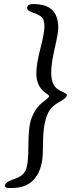

<svg xmlns="http://www.w3.org/2000/svg" viewBox="-20 -755 385 954"><path d="M143.6 -734.9Q210 -734.9 239.7 -705.1Q269.5 -675.3 269.5 -616.7Q269.5 -591.3 252 -515.1Q234.4 -439 234.4 -393.6Q234.4 -323.7 279.8 -304.2Q312.5 -290.5 312.5 -282.2Q312.5 -268.6 274.2 -248Q235.8 -227.5 219.7 -195.3Q193.8 -143.6 193.8 -41.5L193.4 -29.3Q192.9 -17.1 192.9 -4.9Q192.9 80.6 154.3 129.9Q115.7 179.2 40 179.2H27.8Q4.4 179.2 4.4 168.5Q4.4 149.9 47.9 135.7Q91.3 121.6 106.2 94Q121.1 66.4 121.1 -30.3Q121.1 -127 136.7 -168Q152.3 -209 177.7 -234.4Q184.6 -241.2 204.6 -256.8Q224.6 -272.5 224.6 -276.9Q224.6 -281.2 206.1 -293.9Q160.6 -325.2 160.6 -390.1Q160.6 -436.5 180.7 -513.7Q200.7 -590.8 200.7 -624Q200.7 -657.2 187.5 -669.7Q174.3 -682.1 144.5 -691.9Q114.7 -701.7 114.7 -714.8Q114.7 -734.9 143.6 -734.9Z"/></svg>

Font: Averia Serif Libre Light
Style: Italic
Weight: 300
Italic angle: -8.5°
Version: Version 1.002